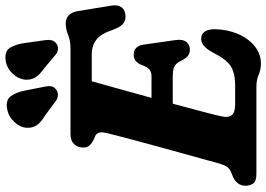

<svg xmlns="http://www.w3.org/2000/svg" viewBox="-160 -826 1002 723"><g transform="rotate(-90 341.5 -464.0)"><path d="M376 0H47Q21.5 0 12.8 -11.8Q4 -23.5 4 -41Q4 -57.5 13.2 -69.5Q22.5 -81.5 36 -87.5L55.5 -95.5Q67.5 -100.5 74.2 -109.2Q81 -118 87.5 -139Q92.5 -157.5 103.8 -198Q115 -238.5 129.2 -289.8Q143.5 -341 157.8 -393.8Q172 -446.5 184 -491.2Q196 -536 202 -561.5Q207 -582 204 -592.2Q201 -602.5 191 -607L173 -615Q162.5 -621 155.2 -629.2Q148 -637.5 148 -652Q148 -673.5 161 -686.8Q174 -700 199 -700H519.5Q550.5 -700 572 -709Q593.5 -718 614.5 -718Q654.5 -718 662 -670.5L682.5 -545.5Q686 -522.5 677 -509.2Q668 -496 650.5 -493.5Q630.5 -490 615.8 -500.8Q601 -511.5 590 -544Q576.5 -584.5 554.5 -602.2Q532.5 -620 498 -620H397.5Q389.5 -591.5 372 -528.8Q354.5 -466 335 -395H416.5Q432 -395 441.8 -402.8Q451.5 -410.5 460.5 -436.5Q473.5 -462 497 -462Q514.5 -462 524 -451.8Q533.5 -441.5 535.5 -424.5L553 -302Q556 -275.5 545 -263Q534 -250.5 515.5 -250.5Q501 -250.5 492 -258.8Q483 -267 477 -279Q466.5 -302.5 453.2 -308.8Q440 -315 415 -315H313Q295.5 -250 281.8 -198Q268 -146 264.5 -127Q260 -105.5 270 -92.8Q280 -80 311 -80H382Q428.5 -80 454.5 -96.8Q480.5 -113.5 505.5 -163.5Q529 -208 556.5 -208Q593.5 -208 593.5 -156Q592.5 -109.5 576 -70.2Q559.5 -31 530.2 -7Q501 17 463.5 17Q441.5 17 422 8.5Q402.5 0 376 0ZM542 -868.5 552.5 -794Q554 -782 552 -771.8Q550 -761.5 540 -753.5Q530.5 -746.5 519.2 -747.2Q508 -748 499.5 -754.5L445 -800Q420 -817.5 410.5 -835Q401 -852.5 404 -875.5Q408 -900 428.8 -920.5Q449.5 -941 478 -944.5Q511.5 -948.5 524.5 -926.5Q537.5 -904.5 542 -868.5ZM363 -868.5 377.5 -795.5Q380 -784 378.8 -773.8Q377.5 -763.5 367.5 -755Q358.5 -747.5 347.2 -747.5Q336 -747.5 326.5 -753L269.5 -795Q243 -811 232 -827Q221 -843 222.5 -866.5Q224.5 -890.5 244.5 -912Q264.5 -933.5 292.5 -938.5Q326.5 -945 341.5 -924.5Q356.5 -904 363 -868.5Z"/></g></svg>

Font: Fraunces 72pt S100
Style: Bold Italic
Weight: 700
Italic angle: -16°
Version: Version 1.000; ttfautohint (v1.8.3)